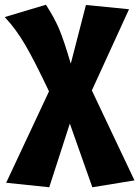

<svg xmlns="http://www.w3.org/2000/svg" viewBox="-47 -567 588 811"><path d="M341 -185 521 195 343 224 248 -45 161 224 -21 205 160 -181Q99 -310 59.5 -377.5Q20 -445 -27 -495L147 -547Q182 -493 202 -446.5Q222 -400 252 -298L316 -546L498 -528Z"/></svg>

Font: FiraGO ExtraBold
Style: Regular
Weight: 800
Designer: bBox Type
Foundry: bBox Type GmbH
Version: Version 1.001;PS 001.001;hotconv 1.0.88;makeotf.lib2.5.64775